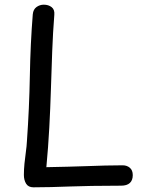

<svg xmlns="http://www.w3.org/2000/svg" viewBox="-20 -795 620 820"><path d="M120 -734Q122 -755 136 -765Q150 -775 167 -775Q187 -775 200.5 -764.5Q214 -754 212 -732Q206 -656 203 -576.5Q200 -497 197.5 -415Q195 -333 190.5 -249.5Q186 -166 178 -81Q226 -82 269 -83Q312 -84 351.5 -85.5Q391 -87 428.5 -88Q466 -89 504 -89Q522 -89 534.5 -78.5Q547 -68 547 -47Q547 -25 534.5 -13.5Q522 -2 497 -2Q426 -2 372.5 -1Q319 0 277 1.5Q235 3 198.5 4Q162 5 123 5Q101 5 91.5 -10.5Q82 -26 82 -48Q82 -71 84.5 -96.5Q87 -122 90.5 -146.5Q94 -171 95 -192Q105 -333 107.5 -471.5Q110 -610 120 -734Z"/></svg>

Font: Playpen Sans Thai
Style: Regular
Weight: 400
Designer: Sirin Gunkloy, Laura Meseguer, Veronika Burian, José Scaglione
Foundry: TypeTogether
Version: Version 2.000